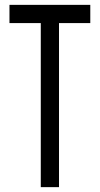

<svg xmlns="http://www.w3.org/2000/svg" viewBox="-20 -770 410 790"><path d="M147.8 0V-675H19V-750H351.5V-675H222.8V0Z"/></svg>

Font: Mohave Light
Style: Regular
Weight: 300
Designer: Gumpita Rahayu
Foundry: Tokotype
Version: Version 2.003